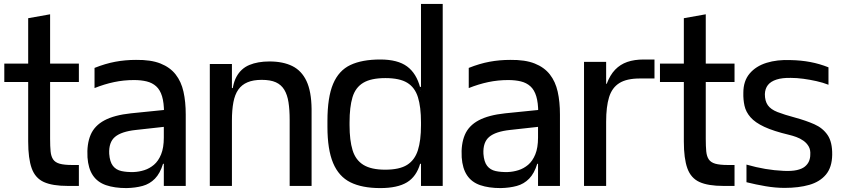

<svg xmlns="http://www.w3.org/2000/svg" viewBox="-20 -950 4300 981"><path d="M327 0Q248 0 204 -20Q160 -40 142 -90Q124 -140 124 -227V-435H236V-241Q236 -202 238.5 -176.5Q241 -151 251.5 -135.5Q262 -120 285 -113.5Q308 -107 349 -107H383V0ZM2 -531V-625H383V-531ZM124 -296V-857L236 -877V-296Z M817 0V-307Q817 -313 817 -322.5Q817 -332 817.5 -342Q818 -352 818 -361Q818 -370 818 -374Q818 -425 808 -458Q798 -491 778 -509Q758 -527 729.5 -534Q701 -541 665 -541Q612 -541 562.5 -530.5Q513 -520 463 -500V-603Q518 -625 569 -634.5Q620 -644 675 -644Q751 -645 800 -625.5Q849 -606 877.5 -569.5Q906 -533 917.5 -481.5Q929 -430 929 -365V0ZM626 11Q565 11 521.5 -4Q478 -19 454.5 -54Q431 -89 427 -146Q423 -214 443 -261Q463 -308 513.5 -335Q564 -362 649 -371L837 -390V-304L674 -286Q600 -278 567.5 -250.5Q535 -223 538 -164Q541 -123 557 -102.5Q573 -82 600.5 -76Q628 -70 663 -71Q690 -72 717 -80.5Q744 -89 766.5 -108Q789 -127 803 -161Q817 -195 817 -247L835 -113H813Q798 -64 771.5 -37Q745 -10 708.5 0Q672 10 626 11Z M1165 -334V-442Q1165 -515 1188 -557.5Q1211 -600 1254 -618Q1297 -636 1357 -636Q1426 -636 1473.5 -612.5Q1521 -589 1546 -536Q1571 -483 1572 -393L1460 -338Q1460 -389 1454 -427.5Q1448 -466 1432.5 -491.5Q1417 -517 1389.5 -529.5Q1362 -542 1317 -542Q1274 -542 1244.5 -529.5Q1215 -517 1197.5 -492Q1180 -467 1172.5 -427.5Q1165 -388 1165 -334ZM1052 0V-623H1165V-442V0ZM1167 -436 1132 -461V-500H1178ZM1460 0V-397L1572 -395V0Z M1923 11Q1830 11 1770.5 -18.5Q1711 -48 1682 -117Q1653 -186 1653 -302V-332Q1653 -453 1682 -521.5Q1711 -590 1770.5 -618Q1830 -646 1923 -646Q2012 -646 2060 -610.5Q2108 -575 2127 -502Q2146 -429 2146 -316V-294Q2146 -181 2127 -114.5Q2108 -48 2059.5 -18.5Q2011 11 1923 11ZM2120 -113V-131H2135V-113ZM1948 -83Q2021 -83 2060 -107.5Q2099 -132 2115 -182Q2131 -232 2131 -310V-325Q2131 -403 2115.5 -453Q2100 -503 2061 -527Q2022 -551 1949 -551Q1876 -551 1836 -527Q1796 -503 1781 -453Q1766 -403 1766 -325V-310Q1766 -233 1781.5 -182.5Q1797 -132 1837 -107.5Q1877 -83 1948 -83ZM2120 -488V-506H2135V-488ZM2131 0V-930H2242V0Z M2729 0V-307Q2729 -313 2729 -322.5Q2729 -332 2729.5 -342Q2730 -352 2730 -361Q2730 -370 2730 -374Q2730 -425 2720 -458Q2710 -491 2690 -509Q2670 -527 2641.5 -534Q2613 -541 2577 -541Q2524 -541 2474.5 -530.5Q2425 -520 2375 -500V-603Q2430 -625 2481 -634.5Q2532 -644 2587 -644Q2663 -645 2712 -625.5Q2761 -606 2789.5 -569.5Q2818 -533 2829.5 -481.5Q2841 -430 2841 -365V0ZM2538 11Q2477 11 2433.5 -4Q2390 -19 2366.5 -54Q2343 -89 2339 -146Q2335 -214 2355 -261Q2375 -308 2425.5 -335Q2476 -362 2561 -371L2749 -390V-304L2586 -286Q2512 -278 2479.5 -250.5Q2447 -223 2450 -164Q2453 -123 2469 -102.5Q2485 -82 2512.5 -76Q2540 -70 2575 -71Q2602 -72 2629 -80.5Q2656 -89 2678.5 -108Q2701 -127 2715 -161Q2729 -195 2729 -247L2747 -113H2725Q2710 -64 2683.5 -37Q2657 -10 2620.5 0Q2584 10 2538 11Z M2964 0V-634H3077V-522H3080Q3097 -567 3123 -594Q3149 -621 3185 -633.5Q3221 -646 3269 -646H3324V-549H3249Q3182 -549 3144.5 -525.5Q3107 -502 3092 -453.5Q3077 -405 3077 -328V0Z M3677 0Q3598 0 3554 -20Q3510 -40 3492 -90Q3474 -140 3474 -227V-435H3586V-241Q3586 -202 3588.5 -176.5Q3591 -151 3601.5 -135.5Q3612 -120 3635 -113.5Q3658 -107 3699 -107H3733V0ZM3352 -531V-625H3733V-531ZM3474 -296V-857L3586 -877V-296Z M3989 10Q3942 10 3892 1.5Q3842 -7 3794 -19V-109Q3843 -95 3890 -87Q3937 -79 3984 -77Q4025 -75 4051.5 -81Q4078 -87 4092.5 -99Q4107 -111 4113.5 -126.5Q4120 -142 4120 -159Q4122 -184 4112 -201.5Q4102 -219 4085 -231Q4068 -243 4048.5 -250Q4029 -257 4012 -261Q3932 -280 3885 -302Q3838 -324 3814.5 -351Q3791 -378 3784 -409.5Q3777 -441 3778 -476Q3778 -536 3810 -574Q3842 -612 3896.5 -629Q3951 -646 4020 -643Q4073 -642 4120.5 -633Q4168 -624 4213 -606V-517Q4185 -528 4151.5 -535.5Q4118 -543 4084.5 -547.5Q4051 -552 4021 -552Q3977 -553 3947.5 -543.5Q3918 -534 3903.5 -515.5Q3889 -497 3888 -469Q3888 -434 3903 -412.5Q3918 -391 3952.5 -377.5Q3987 -364 4043 -349Q4098 -334 4141 -315Q4184 -296 4208.5 -260Q4233 -224 4232 -159Q4231 -95 4200 -58Q4169 -21 4115 -5.5Q4061 10 3989 10Z"/></svg>

Font: Matangi
Style: Bold
Weight: 700
Designer: Prashant Pant
Foundry: The Graphic Ant
Version: Version 3.002